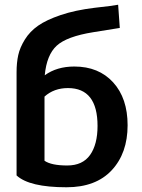

<svg xmlns="http://www.w3.org/2000/svg" viewBox="-20 -778 599 811"><path d="M392 -246Q392 -406 267 -406Q208 -406 168 -370V-99Q197 -79 264 -79Q329 -79 360.5 -123.5Q392 -168 392 -246ZM50 -37V-473Q50 -513 57 -545Q64 -577 85 -611Q106 -645 141 -669.5Q176 -694 236.5 -714.5Q297 -735 379 -745Q461 -754 479 -758L486 -660L374 -642Q262 -624 219.5 -585Q177 -546 169 -460Q220 -497 294 -497Q397 -497 458 -430Q519 -363 519 -249Q519 -131 452 -59Q385 13 261 13Q104 13 50 -37Z"/></svg>

Font: Repo
Style: DemiBold
Weight: 600
Designer: Stefan Peev
Foundry: Context Ltd
Version: Version 001.000